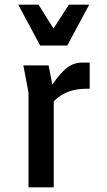

<svg xmlns="http://www.w3.org/2000/svg" viewBox="-20 -802 460 822"><path d="M364 -534V-422H348Q262 -422 210 -368V0H102V-406L80 -522H188L204 -440Q241 -493 269 -513.5Q297 -534 332 -534ZM145 -782 209 -680 275 -782H362L268 -607H152L58 -782Z"/></svg>

Font: Amiko SemiBold
Style: Regular
Weight: 600
Designer: Pablo Impallari, Rodrigo Fuenzalida, Andres Torresi
Foundry: Impallari Type
Version: Version 1.001; ttfautohint (v1.3)